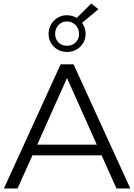

<svg xmlns="http://www.w3.org/2000/svg" viewBox="-20 -1063 757 1083"><path d="M553 -187H163L79 0H2L322 -700H395L715 0H637ZM526 -247 358 -623 190 -247ZM443 -934Q463 -906 463 -872Q463 -830 433 -800Q403 -770 358 -770Q313 -770 283.5 -800Q254 -830 254 -872Q254 -915 284 -946Q314 -977 358 -977Q386 -977 413 -962L495 -1043L535 -1011ZM426 -872Q426 -901 406.5 -921.5Q387 -942 358 -942Q329 -942 310 -922Q291 -902 291 -872Q291 -843 309.5 -824Q328 -805 358 -805Q388 -805 407 -824Q426 -843 426 -872Z"/></svg>

Font: Montserrat-Regular
Style: Regular
Weight: 400
Version: Version 7.200